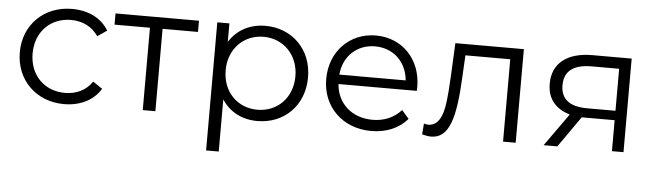

<svg xmlns="http://www.w3.org/2000/svg" viewBox="-46 -706 3660 1075"><g transform="rotate(5 1783.5 -168.0)"><path d="M321 5C410 5 486 -31 527 -99L474 -135C439 -83 384 -58 321 -58C206 -58 122 -140 122 -263C122 -385 206 -468 321 -468C384 -468 439 -442 474 -390L527 -426C486 -494 412 -530 321 -530C165 -530 50 -419 50 -263C50 -107 165 5 321 5Z M565 -463H764V0H835V-463H1034V-526H565Z M1137 -526V194H1208V-99C1252 -31 1323 5 1408 5C1558 5 1670 -104 1670 -263C1670 -421 1557 -530 1408 -530C1320 -530 1248 -491 1205 -422V-526ZM1403 -468C1514 -468 1599 -383 1599 -263C1599 -141 1514 -58 1403 -58C1291 -58 1207 -141 1207 -263C1207 -383 1291 -468 1403 -468Z M2048 5C2132 5 2204 -25 2251 -81L2211 -127C2171 -82 2115 -58 2050 -58C1934 -58 1851 -132 1843 -241H2283L2284 -263C2284 -419 2176 -530 2029 -530C1882 -530 1772 -419 1772 -263C1772 -108 1886 5 2048 5ZM2029 -469C2132 -469 2207 -398 2216 -294H1843C1852 -398 1928 -469 2029 -469Z M2334 -1C2354 4 2371 7 2385 7C2488 7 2519 -114 2530 -333L2537 -463H2789V0H2860V-526H2475L2466 -338C2463 -277 2459 -227 2454 -190C2445 -115 2419 -58 2364 -58C2359 -58 2351 -59 2339 -62Z M3094 0 3216 -174H3401V0H3466V-526H3245C3106 -526 3021 -463 3021 -346C3021 -262 3067 -207 3148 -184L3017 0ZM3093 -344C3093 -423 3144 -463 3247 -463H3401V-227H3242C3143 -227 3093 -266 3093 -344Z"/></g></svg>

Font: Malon Grotesk
Style: Regular
Weight: 400
Designer: Julieta Ulanovsky
Foundry: Julieta Ulanovsky
Version: Version 7.200